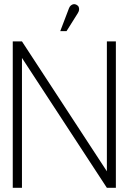

<svg xmlns="http://www.w3.org/2000/svg" viewBox="-20 -898 617 918"><path d="M352 -835Q357 -843 358 -850Q359 -857 356.5 -864Q354 -871 346 -875Q339 -879 332 -878Q325 -877 319 -872Q313 -867 310 -859L268 -749H298ZM534 -700H491V-79L85 -700H41V0H85V-621L491 0H534Z"/></svg>

Font: Advent Pro Light
Style: Regular
Weight: 300
Version: Version 3.000